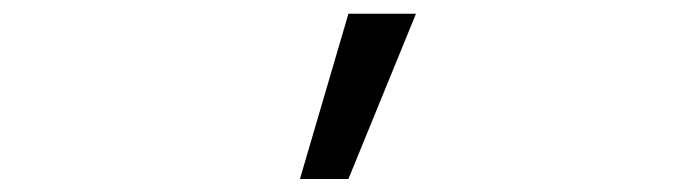

<svg xmlns="http://www.w3.org/2000/svg" viewBox="-20 -540 1040 286"><path d="M499 -519.5H599.6L499 -273.4H426.8Z"/></svg>

Font: GenEi Gothic M SemiLight
Style: Regular
Weight: 350
Designer: o_tamon (Modified); [Source Han Sans]
Ryoko NISHIZUKA  (kana & ideographs); Paul D. Hunt (Latin, Greek & Cyrillic); Wenl
Version: Version 1.1a;Original Version 1.004